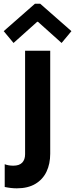

<svg xmlns="http://www.w3.org/2000/svg" viewBox="-57 -795 403 1030"><path d="M-31.7 208V85.9Q-12.2 93.8 14.6 93.8Q46.4 93.8 62 77.6Q77.6 61.5 77.6 32.2V-522.9H212.4V29.3Q212.4 84 192.6 125.7Q172.9 167.5 132.8 191.4Q92.8 215.3 33.2 215.3Q2.4 215.3 -31.7 208ZM-37.1 -627.9 130.4 -774.9H158.7L326.2 -627.9L273.4 -564.5L146.5 -678.2H142.6L15.6 -564.5Z"/></svg>

Font: Reddit Sans
Style: Bold
Weight: 700
Designer: Stephen Hutchings
Foundry: Reddit
Version: Version 1.013